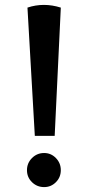

<svg xmlns="http://www.w3.org/2000/svg" viewBox="-20 -749 360 783"><path d="M92 -718 122 -195H203L228 -718Q158 -740 92 -718ZM160 14Q131 14 110.5 -6Q90 -26 90 -55Q90 -84 110.5 -104.5Q131 -125 160 -125Q188 -125 208 -104.5Q228 -84 228 -55Q228 -26 208 -6Q188 14 160 14Z"/></svg>

Font: Arima Koshi Semi Bold
Style: Regular
Weight: 600
Designer: Joana Correia and Natanael Gama
Foundry: NDISCOVER
Version: Version 1.019;PS 001.019;hotconv 1.0.88;makeotf.lib2.5.64775